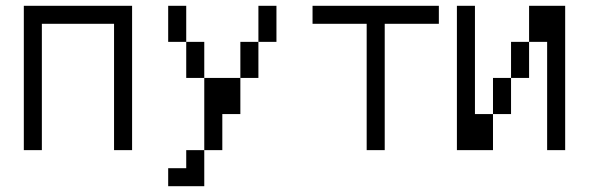

<svg xmlns="http://www.w3.org/2000/svg" viewBox="-20 -520 2040 665"><path d="M62.5 -500Q62.5 -500 62.5 0H125V-437.5H375V0H437.5Q437.5 0 437.5 -500Z M625 62.5H562.5V125H687.5Q687.5 125 687.5 0H625ZM687.5 0H750Q750 0 750 -125H812.5Q812.5 -125 812.5 -250H687.5Q687.5 -250 687.5 0ZM687.5 -250Q687.5 -250 687.5 -375H625Q625 -375 625 -250ZM812.5 -250H875Q875 -250 875 -375H812.5Q812.5 -375 812.5 -250ZM625 -375Q625 -375 625 -500H562.5Q562.5 -500 562.5 -375ZM875 -375H937.5Q937.5 -375 937.5 -500H875Q875 -500 875 -375Z M1500 -437.5V-500H1062.5V-437.5H1250V0H1312.5V-437.5Z M1562.5 -500Q1562.5 -500 1562.5 0H1687.5Q1687.5 0 1687.5 -125H1625Q1625 -125 1625 -500ZM1875 -375Q1875 -375 1875 0H1937.5Q1937.5 0 1937.5 -500H1812.5Q1812.5 -500 1812.5 -375H1750Q1750 -375 1750 -250H1687.5Q1687.5 -250 1687.5 -125H1750Q1750 -125 1750 -250H1812.5Q1812.5 -250 1812.5 -375Z"/></svg>

Font: Unifont
Style: Regular
Weight: 500
Version: Version 13.0.05